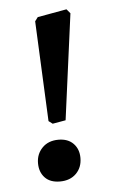

<svg xmlns="http://www.w3.org/2000/svg" viewBox="-44 -541 343 584"><g transform="rotate(-5 127.5 -249.0)"><path d="M97 -175 83 -481 92 -493 181 -509 192 -496 149 -173 109 -166ZM54 -50Q54 -78 72.5 -97Q91 -116 122 -116Q151 -116 167.5 -99Q184 -82 184 -55Q184 -26 165.5 -7.5Q147 11 116 11Q86 11 70 -6Q54 -23 54 -50Z"/></g></svg>

Font: Alegreya SC Medium
Style: Regular
Weight: 500
Designer: Juan Pablo del Peral
Foundry: Huerta Tipografica
Version: Version 2.007; ttfautohint (v1.6)